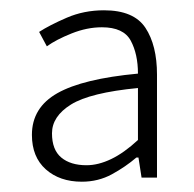

<svg xmlns="http://www.w3.org/2000/svg" viewBox="-20 -751 377 373"><path d="M139 -398Q96 -398 69 -422Q42 -446 42 -489Q42 -542 91.5 -570Q141 -598 248 -608Q248 -646 234 -672Q220 -698 178 -698Q149 -698 119 -686Q89 -674 71 -661L56 -689Q76 -702 109.5 -716.5Q143 -731 182 -731Q240 -731 262.5 -697Q285 -663 285 -606V-406H255L249 -445H245Q224 -427 197.5 -412.5Q171 -398 139 -398ZM148 -430Q171 -430 196 -442Q221 -454 248 -479V-580Q155 -571 118 -548Q81 -525 81 -492Q81 -460 99 -445Q117 -430 148 -430Z"/></svg>

Font: Source Sans 3 ExtraLight Light
Style: Regular
Weight: 300
Version: Version 3.052;hotconv 1.1.0;makeotfexe 2.6.0